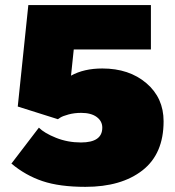

<svg xmlns="http://www.w3.org/2000/svg" viewBox="-20 -720 690 757"><path d="M25 -75 133.3 -216.7Q155 -195 200.8 -176.7Q246.7 -158.3 299.2 -158.3Q383.3 -158.3 383.3 -216.7Q383.3 -242.5 361.2 -258.8Q339.2 -275 300 -275Q273.3 -275 250.4 -268.8Q227.5 -262.5 218.3 -256.7L208.3 -250L50 -300L91.7 -700H575V-525H270.8L260 -421.7Q310.8 -450 383.3 -450Q489.2 -450 557.1 -392.1Q625 -334.2 625 -241.7Q625 -113.3 541.7 -48.3Q458.3 16.7 316.7 16.7Q215 16.7 147.9 -5.8Q80.8 -28.3 25 -75Z"/></svg>

Font: BoonTook
Style: Regular
Weight: 400
Designer: Sungsit Sawaiwan
Foundry: FontUni
Version: Version 3.0